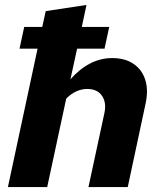

<svg xmlns="http://www.w3.org/2000/svg" viewBox="-20 -757 640 777"><path d="M12 0 132 -560H59L78 -648H151L165 -712L330 -737L311 -648H422L403 -560H292L265 -436Q302 -478 344.5 -500Q387 -522 434 -522Q486 -522 520.5 -498.5Q555 -475 568 -433.5Q581 -392 569 -337L497 0H338L402 -297Q412 -341 393 -369Q374 -397 333 -397Q311 -397 289.5 -387.5Q268 -378 248 -358L171 0Z"/></svg>

Font: Red Hat Mono
Style: Italic
Weight: 300
Italic angle: -12°
Monospace: yes
Designer: Pentagram, MCKL
Foundry: Pentagram, MCKL
Version: Version 1.023